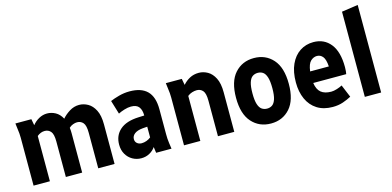

<svg xmlns="http://www.w3.org/2000/svg" viewBox="-69 -1140 3177 1557"><g transform="rotate(-15 1519.0 -361.5)"><path d="M48 -525H182L192 -472Q215 -501 247.5 -519Q280 -537 316 -537Q352 -537 385.5 -519Q419 -501 441 -460Q465 -489 503.5 -513Q542 -537 585 -537Q623 -537 658.5 -517Q694 -497 717 -452Q740 -407 740 -332V0H603V-298Q603 -360 583.5 -382.5Q564 -405 533 -405Q517 -405 498 -398Q479 -391 465 -377Q468 -356 468 -332V0H331V-298Q331 -360 311.5 -382.5Q292 -405 261 -405Q227 -405 197 -380V0H60V-401Q60 -422 58.5 -438Q57 -454 54 -476Z M816 -141Q816 -218 869 -264.5Q922 -311 1025 -315L1074 -317V-318Q1074 -363 1054.5 -389Q1035 -415 988 -415Q962 -415 931.5 -405.5Q901 -396 880 -385L845 -500Q875 -513 919 -525Q963 -537 1009 -537Q1107 -537 1156.5 -487.5Q1206 -438 1206 -334V-125Q1206 -104 1207 -87.5Q1208 -71 1211 -49L1218 0H1089L1082 -50Q1063 -22 1032 -5Q1001 12 963 12Q923 12 889.5 -7Q856 -26 836 -60.5Q816 -95 816 -141ZM943 -153Q943 -131 958.5 -118Q974 -105 996 -105Q1017 -105 1037.5 -112.5Q1058 -120 1074 -133V-223L1035 -220Q990 -216 966.5 -198Q943 -180 943 -153Z M1311 -525H1445L1455 -472Q1480 -501 1513.5 -519Q1547 -537 1590 -537Q1628 -537 1663.5 -517Q1699 -497 1722 -452Q1745 -407 1745 -332V0H1608V-298Q1608 -360 1588.5 -382.5Q1569 -405 1538 -405Q1519 -405 1498 -398.5Q1477 -392 1460 -378V0H1323V-401Q1323 -422 1321.5 -438Q1320 -454 1317 -476Z M1830 -262Q1830 -399 1892 -468Q1954 -537 2052 -537Q2150 -537 2211.5 -468Q2273 -399 2273 -262Q2273 -126 2211.5 -57Q2150 12 2052 12Q1954 12 1892 -57Q1830 -126 1830 -262ZM1968 -262Q1968 -204 1978.5 -171.5Q1989 -139 2008 -126Q2027 -113 2052 -113Q2077 -113 2095.5 -126Q2114 -139 2124.5 -171.5Q2135 -204 2135 -262Q2135 -321 2124.5 -354Q2114 -387 2095.5 -400Q2077 -413 2052 -413Q2027 -413 2008 -400Q1989 -387 1978.5 -354Q1968 -321 1968 -262Z M2331 -257Q2331 -346 2359.5 -408.5Q2388 -471 2438 -504Q2488 -537 2552 -537Q2642 -537 2695 -470.5Q2748 -404 2748 -275Q2748 -257 2746.5 -241.5Q2745 -226 2743 -217H2466Q2474 -161 2504.5 -136Q2535 -111 2590 -111Q2611 -111 2638 -119.5Q2665 -128 2683 -138L2727 -32Q2696 -15 2657 -1.5Q2618 12 2570 12Q2493 12 2439.5 -22Q2386 -56 2358.5 -117Q2331 -178 2331 -257ZM2551 -421Q2522 -421 2498 -398.5Q2474 -376 2466 -314H2623Q2619 -374 2599.5 -397.5Q2580 -421 2551 -421Z M2841 0V-715L2978 -735V0Z"/></g></svg>

Font: Radio Canada Condensed
Style: Bold
Weight: 700
Width: 3
Designer: Charles Daoud, Etienne Aubert Bonn, Alexandre Saumier Demers, Jacques Le Bailly
Foundry: Radio-Canada
Version: Version 2.104; ttfautohint (v1.8.4.7-5d5b);gftools[0.9.28.de